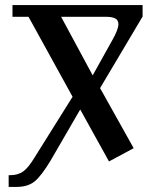

<svg xmlns="http://www.w3.org/2000/svg" viewBox="-20 -734 619 754"><path d="M14 -46H19Q51 -46 71.5 -61Q92 -76 116 -116L265 -354L92 -668H29V-714H540V-669L373 -388L505 -152L408 -100L295 -304L179 -104Q143 -44 116.5 -22Q90 0 45 0H14ZM422 -578Q445 -619 445 -639Q445 -655 432.5 -661.5Q420 -668 397 -668H220L344 -438Z"/></svg>

Font: Noto Serif Georgian Medium Narrow
Style: Regular
Weight: 500
Width: 4
Designer: Monotype Design team
Foundry: Monotype Imaging Inc.
Version: Version 1.000